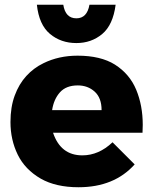

<svg xmlns="http://www.w3.org/2000/svg" viewBox="-20 -781 643 807"><path d="M310 6Q215 6 151.5 -30Q85 -68.5 54.5 -131Q24 -193.5 24 -268Q24 -331 41.8 -379.2Q59.5 -427.5 90.5 -461.5Q121.5 -495.5 163 -515.5Q227 -547 306 -547Q403 -547 463 -509.5Q525 -470 552.5 -403.8Q580 -337.5 580 -256L579 -223H203Q235 -128 326 -128Q395 -128 453 -183L546 -90Q460 6 310 6ZM301 -600Q236 -600 190 -638.5Q144 -677 135 -761H246Q255 -704 301 -704Q346 -704 356 -761H466Q455 -676 409.5 -638Q364 -600 301 -600ZM407 -318Q407 -369.5 378 -395.8Q349 -422 307 -422Q258 -422 232 -393Q206 -364 199 -318Z"/></svg>

Font: Argentum Novus
Style: Bold
Weight: 700
Designer: Julieta Ulanovsky (font) & Cristiano Sobral (main changes)
Foundry: Julieta Ulanovsky (font) & Cristiano Sobral (main changes)
Version: Version 3.00;November 27, 2020;FontCreator 13.0.0.2655 64-bi